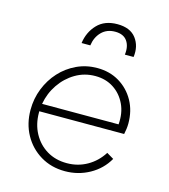

<svg xmlns="http://www.w3.org/2000/svg" viewBox="-116 -872 861 977"><g transform="rotate(15 314.0 -384.0)"><path d="M316 12Q244 12 187.5 -22Q131 -56 99 -114Q67 -172 67 -245Q67 -304 88 -357Q109 -410 146 -450.5Q183 -491 233 -514.5Q283 -538 341 -538Q407 -538 457.5 -507.5Q508 -477 537 -425Q566 -373 566 -306Q566 -292 564 -277Q562 -262 559 -249H112Q112 -246 112 -242Q112 -181 138 -133Q164 -85 209.5 -57.5Q255 -30 315 -30Q373 -30 421.5 -57.5Q470 -85 501 -134L538 -112Q505 -54 445.5 -21Q386 12 316 12ZM342 -496Q285 -496 237.5 -468Q190 -440 158 -393Q126 -346 116 -289H519Q524 -349 502 -395.5Q480 -442 438.5 -469Q397 -496 342 -496ZM230 -640Q238 -699 276.5 -739.5Q315 -780 382 -780Q450 -780 481 -739Q512 -698 504 -640H458Q464 -684 444.5 -712Q425 -740 381 -740Q337 -740 309.5 -712Q282 -684 276 -640Z"/></g></svg>

Font: Plus Jakarta Sans ExtraLight
Style: Italic
Weight: 200
Italic angle: -8°
Designer: Gumpita Rahayu
Foundry: Tokotype
Version: Version 2.071; ttfautohint (v1.8.4.7-5d5b);gftools[0.9.29]